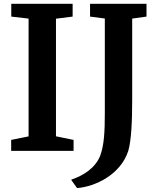

<svg xmlns="http://www.w3.org/2000/svg" viewBox="-20 -778 806 990"><path d="M346.7 148.9 377.4 191.9C471.7 184.1 601.1 122.6 641.1 1C657.7 -54.7 661.6 -158.7 661.6 -264.2V-682.1L735.4 -692.4V-758.3H444.3V-692.4L520.5 -682.6V-197.3C520.5 -97.7 517.1 -31.7 496.6 25.4C470.7 87.9 414.6 125 346.7 148.9ZM37.6 0H359.4V-56.6L268.6 -75.2V-681.6L354.5 -692.4V-758.3H38.1V-692.4L127.4 -682.1V-74.7L37.6 -56.6Z"/></svg>

Font: Merriweather
Style: Bold
Weight: 700
Designer: Eben Sorkin ( eben@eyebytes.com )
Foundry: Sorkin Type Co.
Version: Version 1.003